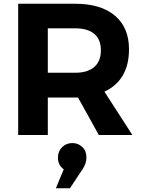

<svg xmlns="http://www.w3.org/2000/svg" viewBox="-20 -720 764 1024"><path d="M77 0V-700H381Q518 -700 593 -636.5Q668 -573 668 -457Q668 -293 537 -231L686 0H507L396 -200H381H235V0ZM235 -332H381Q447 -332 482.5 -362.5Q518 -393 518 -452Q518 -510 482.5 -539.5Q447 -569 381 -569H235ZM278 284 320 183Q289 161 289 121Q289 87 311 65Q333 43 366 43Q397 43 419 64Q441 85 441 120Q441 152 420 183L353 284Z"/></svg>

Font: Trueno
Style: SBd
Weight: 600
Designer: Julieta Ulanovsky
Foundry: Julieta Ulanovsky
Version: Version 3.001b